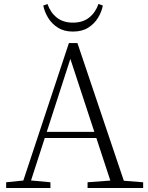

<svg xmlns="http://www.w3.org/2000/svg" viewBox="-20 -947 747 967"><path d="M198 -919 219 -927Q234 -884 266 -858.5Q298 -833 347 -833Q397 -833 429 -858.5Q461 -884 476 -927L498 -919Q492 -888 474 -858Q456 -828 425 -808Q394 -788 347 -788Q302 -788 271 -808Q240 -828 222 -858Q204 -888 198 -919ZM11 0V-29L109 -39H126L234 -29V0ZM85 0 327 -730H370L616 0H548L324 -682H344L340 -668L124 0ZM192 -252 194 -283H493L495 -252ZM421 0V-29L554 -39H574L701 -29V0Z"/></svg>

Font: Noto Serif HK
Style: Regular
Weight: 200
Designer: Ryoko NISHIZUKA 西塚涼子 (kana & ideographs); Frank Grießhammer (Latin, Greek & Cyrillic); Wenlong ZHANG 张文龙 (bopomofo); San
Foundry: Adobe
Version: Version 2.001;hotconv 1.1.0;makeotfexe 2.6.0